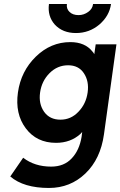

<svg xmlns="http://www.w3.org/2000/svg" viewBox="-20 -720 598 953"><path d="M223 -700Q215 -640 252 -598Q291 -556 357 -556Q423 -556 473 -598Q523 -641 531 -700H442Q439 -676 418 -661Q396 -645 370 -645Q341 -645 325 -661Q309 -676 312 -700ZM318 -396Q370 -396 396 -357Q423 -317 415 -261Q407 -204 369 -165Q332 -126 280 -126Q227 -126 199 -165Q171 -205 179 -261Q187 -318 226 -357Q265 -396 318 -396ZM329 -511Q232 -511 158 -439Q84 -367 69 -261Q54 -155 108 -83Q162 -11 258 -11Q330 -11 379 -55Q381 -57 383 -59.5Q385 -62 388 -65L385 -41Q374 26 336 66Q298 107 234 107Q152 107 95 63L31 156Q98 213 223 213Q329 213 404 141Q479 69 496 -53L558 -500H455L448 -451Q446 -455 444 -458Q442 -461 439 -464Q402 -511 329 -511Z"/></svg>

Font: Unageo
Style: SemiBold-Italic
Weight: 600
Designer: Richard Sepsi
Foundry: Richard Sepsi
Version: Version 2.000